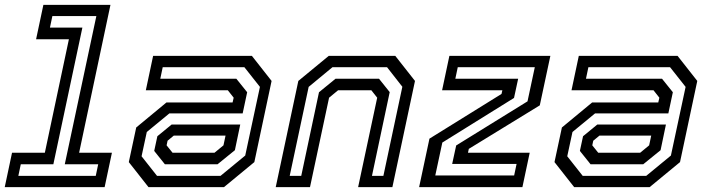

<svg xmlns="http://www.w3.org/2000/svg" viewBox="-54 -770 2909 790"><path d="M-34.5 0 -4.5 -141.5H130.5L229.5 -608.5H94.5L124.5 -750H400.5L271.5 -141.5H406.5L376.5 0ZM21.5 -46.5H340L350 -94H212.5L342.5 -704H161.5L151.5 -656.5H285L165.5 -94H31.5Z M557 0 476 -103 506.5 -245.5 631 -348.5H903L907.5 -368L883.5 -398.5H546L576 -540H982.5L1063.5 -437L992.5 -103L867.5 0ZM624.5 -94 580.5 -149 593.5 -209.5 652 -257.5H934.5L912.5 -152L841 -94ZM592 -46.5H853.5L955 -130L1015.5 -412.5L951.5 -493.5H615.5L605.5 -446H918.5L963 -390.5L944.5 -303.5H643L550 -227L528.5 -127ZM656 -141.5H828.5L865.5 -172L874 -212H661L635.5 -191L631.5 -172Z M1080.5 0 1173.5 -437 1298.5 -540H1572.5L1653.5 -437L1560.5 0H1419.5L1498 -368L1474 -398.5H1337L1300 -368L1221.5 0ZM1138 -46.5H1185.5L1258.5 -390.5L1326.5 -446H1505.5L1549.5 -391L1476.5 -46.5H1523.5L1601.5 -413L1538.5 -493.5H1314L1216 -412.5Z M1737 -48H2061.5L2071.5 -95.5H1806.5L1823 -171.5L2116.5 -353L2146.5 -493.5H1829.5L1819.5 -446H2078L2061 -367L1766 -183.5ZM1670.5 0 1713 -199.5 2009.5 -383.5 2013 -398.5H1765L1795 -540H2210.5L2167 -336.5L1875 -157.5L1871.5 -141.5H2125.5L2095.5 0Z M2308.5 0 2227.5 -103 2258 -245.5 2382.5 -348.5H2654.5L2659 -368L2635 -398.5H2297.5L2327.5 -540H2734L2815 -437L2744 -103L2619 0ZM2376 -94 2332 -149 2345 -209.5 2403.5 -257.5H2686L2664 -152L2592.5 -94ZM2343.5 -46.5H2605L2706.5 -130L2767 -412.5L2703 -493.5H2367L2357 -446H2670L2714.5 -390.5L2696 -303.5H2394.5L2301.5 -227L2280 -127ZM2407.5 -141.5H2580L2617 -172L2625.5 -212H2412.5L2387 -191L2383 -172Z"/></svg>

Font: Tourney Medium
Style: Italic
Weight: 500
Italic angle: -12°
Version: Version 1.015